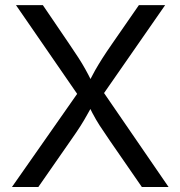

<svg xmlns="http://www.w3.org/2000/svg" viewBox="-20 -748 722 768"><path d="M312.5 -406.7V-337.9L43.9 -727.5H151.4L256.3 -573.2Q279.3 -539.6 293.9 -516.8Q308.6 -494.1 321.3 -471.2Q330.6 -455.1 350.1 -416H334Q344.2 -437 360.8 -467.3Q374.5 -491.2 389.4 -514.6Q404.3 -538.1 428.7 -573.2L535.6 -727.5H640.6L372.6 -341.8V-410.2L654.3 0H547.4L419.9 -184.6Q393.1 -223.6 378.4 -246.3Q363.8 -269 349.6 -295.9L331.5 -332H351.6Q339.4 -307.1 330.6 -292.5Q316.9 -267.6 302 -244.1Q287.1 -220.7 261.7 -184.6L133.3 0H27.8Z"/></svg>

Font: Inter RS Variable
Style: Regular
Weight: 400
Designer: Rasmus Andersson (customised by Maria Ramos and Noel Pretorius)
Foundry: rsms
Version: Version 3.001;Glyphs 3.2.3 (3260)